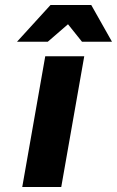

<svg xmlns="http://www.w3.org/2000/svg" viewBox="-20 -748 468 768"><path d="M48 -581 182 -728H345L428 -581H308L252 -651L171 -581ZM69 0 161 -523H317L225 0Z"/></svg>

Font: Tomorrow SemiBold
Style: Italic
Weight: 600
Italic angle: -10°
Designer: Tony de Marco, Monica Rizzolli
Foundry: Just in Type
Version: Version 2.002